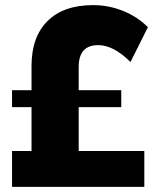

<svg xmlns="http://www.w3.org/2000/svg" viewBox="-20 -729 604 749"><path d="M287 -140H543V0H27V-140H103V-311H27V-377H103V-472Q103 -585 165.5 -647Q228 -709 343 -709Q404 -709 460 -686.5Q516 -664 557 -623L489 -487Q423 -553 363 -553Q287 -553 287 -468V-377H453V-311H287Z"/></svg>

Font: Montserrat V1
Style: Bold
Weight: 700
Designer: Julieta Ulanovsky
Foundry: Julieta Ulanovsky
Version: Version 6.001